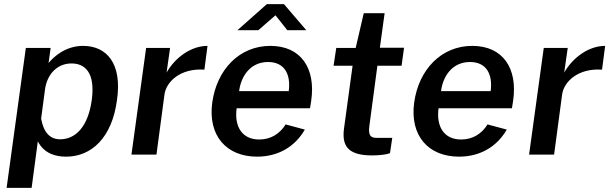

<svg xmlns="http://www.w3.org/2000/svg" viewBox="-20 -748 2948 929"><path d="M12 161H133L163 -64C194 -4 250 10 300 10C422 10 522 -81 546 -264C572 -441 496 -526 382 -526C299 -526 242 -476 215 -443L225 -516H105ZM271 -74C222 -74 191 -107 179 -174L198 -317C209 -392 259 -441 326 -441C391 -441 442 -397 424 -264C406 -134 345 -74 271 -74Z M616 0H737L776 -292C785 -353 853 -419 969 -411L984 -526C904 -526 827 -469 786 -397L803 -516H687Z M1370 -602H1462L1354 -728H1271L1129 -602H1230L1313 -674ZM1125 -224H1480L1486 -262C1508 -417 1437 -526 1288 -526C1138 -526 1029 -411 1007 -252C985 -90 1077 10 1224 10C1321 10 1405 -34 1455 -121L1362 -146C1334 -101 1291 -73 1234 -73C1151 -73 1113 -136 1125 -224ZM1137 -307C1146 -380 1192 -448 1277 -448C1357 -448 1388 -388 1377 -307Z M1923 -430 1935 -517H1818L1841 -684H1740L1701 -516H1607L1594 -430H1686L1645 -130C1633 -46 1659 4 1780 4C1819 4 1854 -1 1867 -7L1878 -81H1802C1775 -81 1761 -91 1767 -137L1806 -430Z M2102 -224H2457L2463 -262C2485 -417 2414 -526 2265 -526C2115 -526 2006 -411 1984 -252C1962 -90 2054 10 2201 10C2298 10 2382 -34 2432 -121L2339 -146C2311 -101 2268 -73 2211 -73C2128 -73 2090 -136 2102 -224ZM2114 -307C2123 -380 2169 -448 2254 -448C2334 -448 2365 -388 2354 -307Z M2540 0H2661L2700 -292C2709 -353 2777 -419 2893 -411L2908 -526C2828 -526 2751 -469 2710 -397L2727 -516H2611Z"/></svg>

Font: United Sans SemiBold
Style: Italic
Weight: 600
Italic angle: -8°
Designer: Pablo Impallari, Rodrigo Fuenzalida (Modified by Dan O. Williams)
Version: Version 1.000;PS 001.000;hotconv 1.0.88;makeotf.lib2.5.64775